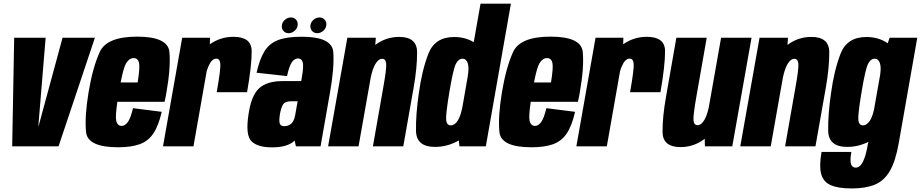

<svg xmlns="http://www.w3.org/2000/svg" viewBox="-20 -805 5065 1056"><path d="M47 0 58 -597.5H231L191 -112.5H192.5L324 -597.5H502L302 0Z M629.5 5Q461.5 5 453.2 -79.2Q445 -163.5 467 -297Q490 -434.5 528.5 -519Q567 -603.5 734.5 -603.5Q904 -603.5 911.8 -518.8Q919.5 -434 896 -300.5Q891 -270 885 -245H625.5Q614 -165.5 619 -142.5Q625 -112.5 649.5 -112.5Q667.5 -112.5 683 -133.8Q698.5 -155 711.5 -210L869.5 -190Q852 -113.5 823.5 -71Q795 -28.5 748.2 -11.8Q701.5 5 629.5 5ZM643.5 -351.5H737Q750 -431.5 745 -457.5Q739.5 -485.5 715 -485.5Q690.5 -485.5 673 -456Q659.5 -433.5 643.5 -351.5Z M1172 -298Q1194.5 -426 1191.8 -454.2Q1189 -482.5 1170 -482.5Q1149 -482.5 1134 -455.5Q1123 -435.5 1117 -414.5L1044 0H876.5L982 -597.5H1135L1134 -561.5Q1192.5 -602.5 1263.5 -602.5Q1363.5 -602.5 1364.2 -525Q1365 -447.5 1339 -298Z M1607.5 0 1600.5 -31.5Q1562 5.5 1476 5.5Q1396.5 5.5 1363 -28.2Q1329.5 -62 1346.5 -173.5Q1361.5 -279.5 1404.8 -319.2Q1448 -359 1534 -359H1636.5L1640 -378.5Q1651 -441 1645 -462.2Q1639 -483.5 1619.5 -483.5Q1600.5 -483.5 1586 -464Q1571.5 -444.5 1558.5 -386.5L1391 -405Q1408 -479.5 1434.5 -522.8Q1461 -566 1509.2 -584.5Q1557.5 -603 1639 -603Q1806.5 -603 1813 -518.8Q1819.5 -434.5 1795 -296L1743 0ZM1603 -169.5 1617 -248H1580.5Q1548.5 -248 1537.5 -231.5Q1526.5 -215 1520 -179.5Q1514 -143 1518.2 -127Q1522.5 -111 1544 -111Q1567.5 -111 1583 -126Q1597.5 -140 1603 -169.5ZM1567.5 -622.5Q1551 -622.5 1540.5 -633.2Q1530 -644 1530 -660.5Q1530 -680 1545.2 -694.5Q1560.5 -709 1580 -709Q1596.5 -709 1607 -698.2Q1617.5 -687.5 1617.5 -671.5Q1617.5 -651.5 1602 -637Q1586.5 -622.5 1567.5 -622.5ZM1725 -622.5Q1708.5 -622.5 1697.8 -633.2Q1687 -644 1687 -660.5Q1687 -680 1702.5 -694.5Q1718 -709 1737.5 -709Q1753.5 -709 1764.2 -698.2Q1775 -687.5 1775 -671.5Q1775 -651.5 1759.5 -637Q1744 -622.5 1725 -622.5Z M1784.5 0 1890.5 -597.5H2047L2044 -558Q2102.5 -602 2175.5 -602Q2273.5 -602 2274 -518.2Q2274.5 -434.5 2255.5 -326L2198 0H2031L2087.5 -321.5Q2106.5 -427 2104 -454.2Q2101.5 -481.5 2082 -481.5Q2061 -481.5 2044 -452Q2028.5 -425.5 2018.5 -376L1952 0Z M2507 0 2503.5 -32.5Q2441 3 2372.5 3Q2269.5 3 2268 -85.8Q2266.5 -174.5 2283.5 -292Q2300.5 -418 2336.2 -509.8Q2372 -601.5 2478 -601.5Q2539 -601.5 2585.5 -573L2623 -785H2790L2652 0ZM2523 -215 2552.5 -384.5Q2560.5 -432.5 2553 -456Q2545 -482 2524 -482Q2501.5 -482 2487 -453.2Q2472.5 -424.5 2451.5 -298.5Q2430.5 -172.5 2434 -144Q2437.5 -115.5 2459.5 -115.5Q2480.5 -115.5 2497.5 -141.5Q2513 -165.5 2523 -215Z M2903 5Q2735 5 2726.8 -79.2Q2718.5 -163.5 2740.5 -297Q2763.5 -434.5 2802 -519Q2840.5 -603.5 3008 -603.5Q3177.5 -603.5 3185.2 -518.8Q3193 -434 3169.5 -300.5Q3164.5 -270 3158.5 -245H2899Q2887.5 -165.5 2892.5 -142.5Q2898.5 -112.5 2923 -112.5Q2941 -112.5 2956.5 -133.8Q2972 -155 2985 -210L3143 -190Q3125.5 -113.5 3097 -71Q3068.5 -28.5 3021.8 -11.8Q2975 5 2903 5ZM2917 -351.5H3010.5Q3023.5 -431.5 3018.5 -457.5Q3013 -485.5 2988.5 -485.5Q2964 -485.5 2946.5 -456Q2933 -433.5 2917 -351.5Z M3445.5 -298Q3468 -426 3465.2 -454.2Q3462.5 -482.5 3443.5 -482.5Q3422.5 -482.5 3407.5 -455.5Q3396.5 -435.5 3390.5 -414.5L3317.5 0H3150L3255.5 -597.5H3408.5L3407.5 -561.5Q3466 -602.5 3537 -602.5Q3637 -602.5 3637.8 -525Q3638.5 -447.5 3612.5 -298Z M3857 0 3856 -41.5Q3796.5 4 3723 4Q3624.5 4 3624 -79.5Q3623.5 -163 3643 -272L3700 -597.5H3867L3810.5 -276Q3792 -170.5 3794.2 -143.5Q3796.5 -116.5 3816.5 -116.5Q3837 -116.5 3854 -145.5Q3868.5 -170 3878 -213L3946 -597.5H4113.5L4007.5 0Z M4051.5 0 4157.5 -597.5H4314L4311 -558Q4369.5 -602 4442.5 -602Q4540.5 -602 4541 -518.2Q4541.5 -434.5 4522.5 -326L4465 0H4298L4354.5 -321.5Q4373.5 -427 4371 -454.2Q4368.5 -481.5 4349 -481.5Q4328 -481.5 4311 -452Q4295.5 -425.5 4285.5 -376L4219 0Z M4665.5 231.5Q4588.5 231.5 4547.8 212.8Q4507 194 4496 150.2Q4485 106.5 4498.5 30.5H4662.5Q4654 79 4660.8 98Q4667.5 117 4686.5 117Q4699 117 4710.8 106.5Q4722.5 96 4733.5 67.5Q4744.5 39 4754 -15.5L4756 -24.5Q4700 3 4639.5 3Q4536.5 3 4535 -85.8Q4533.5 -174.5 4550.5 -292Q4567.5 -418 4603.2 -509.8Q4639 -601.5 4745 -601.5Q4812.5 -601.5 4862.5 -567L4873 -597.5H5025L4923 -17.5Q4905.5 82 4873.8 136Q4842 190 4791 210.8Q4740 231.5 4665.5 231.5ZM4821 -394.5Q4826.5 -435 4820 -456Q4812 -482 4791 -482Q4768.5 -482 4754 -453.2Q4739.5 -424.5 4718.5 -298.5Q4697.5 -172.5 4701 -144Q4704.5 -115.5 4726.5 -115.5Q4747.5 -115.5 4764.5 -141.5Q4778 -162 4787 -202Z"/></svg>

Font: Anybody Condensed ExtraBold
Style: Italic
Weight: 800
Width: 3
Italic angle: -10°
Designer: Tyler Finck
Foundry: Etcetera Type Company
Version: Version 1.010; ttfautohint (v1.8.3) -l 8 -r 50 -G 200 -x 14 